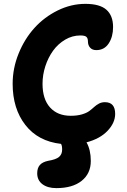

<svg xmlns="http://www.w3.org/2000/svg" viewBox="-20 -761 654 985"><path d="M269 204.1Q224.6 204.1 197.8 184.1Q170.9 164.1 170.9 127.9Q170.9 101.6 184.1 85.9Q197.3 70.3 227.1 64Q266.6 57.6 282.7 44.2Q298.8 30.8 298.8 5.9Q298.8 -14.2 293 -22.9Q175.3 -36.1 110.1 -119.9Q44.9 -203.6 44.9 -331.1Q44.9 -410.6 75.4 -486.1Q106 -561.5 156.5 -617.4Q207 -673.3 275.9 -707.3Q344.7 -741.2 418 -741.2Q492.2 -741.2 526.1 -710.9Q560.1 -680.7 560.1 -622.1Q560.1 -572.3 537.6 -538.1Q515.1 -503.9 474.1 -503.9Q453.6 -503.9 442.4 -516.4Q431.2 -528.8 431.2 -547.9Q431.2 -564.5 423.3 -571.8Q415.5 -579.1 392.1 -579.1Q350.6 -579.1 314 -557.4Q277.3 -535.6 252.2 -500.7Q227.1 -465.8 212.6 -421.4Q198.2 -377 198.2 -331.1Q198.2 -252.4 236.8 -209.7Q275.4 -167 342.8 -167Q375.5 -167 399.9 -174.1Q424.3 -181.2 438 -191.4Q451.7 -201.7 463.1 -212.2Q474.6 -222.7 488 -229.7Q501.5 -236.8 518.1 -236.8Q570.8 -236.8 570.8 -176.8Q570.8 -130.9 531.7 -89.8Q492.7 -48.8 423.8 -30.8Q445.8 7.8 445.8 64.9Q445.8 129.4 398.9 166.7Q352.1 204.1 269 204.1Z"/></svg>

Font: Shantell Sans Bouncy
Style: Bold
Weight: 700
Designer: Stephen Nixon, Anya Danilova, Shantell Martin
Foundry: Arrow Type
Version: Version 1.006;[9816181b4]